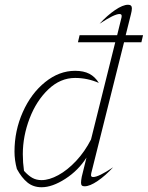

<svg xmlns="http://www.w3.org/2000/svg" viewBox="-20 -778 622 808"><path d="M364 -49Q363 -46 363 -41Q363 -33 372 -33Q395 -33 456 -74Q424 -39 391 -16.5Q358 6 336 6Q328 6 324.5 2.5Q321 -1 321 -9Q321 -18 324 -34L344 -115Q310 -61 255 -25.5Q200 10 155 10Q120 10 95.5 -10Q71 -30 51 -67Q41 -104 41 -140Q41 -228 76 -306.5Q111 -385 170 -432.5Q229 -480 296 -480Q332 -480 356 -467.5Q380 -455 396 -429Q348 -450 296 -450Q234 -450 183.5 -402Q133 -354 104.5 -279.5Q76 -205 76 -129Q76 -94 81 -59Q99 -39 116 -29.5Q133 -20 155 -20Q187 -20 225.5 -41Q264 -62 300.5 -101Q337 -140 363 -191L465 -600H308L315 -630H473L491 -703Q492 -706 492 -711Q492 -719 483 -719Q461 -719 399 -678Q431 -713 464 -735.5Q497 -758 519 -758Q535 -758 535 -743Q535 -733 531 -718L509 -630H582L575 -600H502Z"/></svg>

Font: Srisakdi
Style: Regular
Weight: 400
Designer: Cadson Demak Co.,Ltd.
Foundry: Cadson Demak Co.,Ltd.
Version: Version 1.000